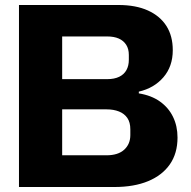

<svg xmlns="http://www.w3.org/2000/svg" viewBox="-20 -749 763 769"><path d="M56 0V-729H454Q524 -729 572.5 -707Q621 -685 646.5 -645Q672 -605 672 -548Q672 -483 634.5 -439.5Q597 -396 536 -382V-375Q586 -367 620.5 -342.5Q655 -318 673 -281Q691 -244 691 -198Q691 -135 660.5 -91Q630 -47 573.5 -23.5Q517 0 438 0ZM229 -127H406Q453 -127 477.5 -149.5Q502 -172 502 -208V-231Q502 -259 490 -276.5Q478 -294 456.5 -302.5Q435 -311 407 -311H213V-432H409Q438 -432 457.5 -441.5Q477 -451 486.5 -468.5Q496 -486 496 -509V-529Q496 -553 485.5 -569.5Q475 -586 456 -594.5Q437 -603 409 -603H229Z"/></svg>

Font: Hubot Sans Condensed ExtraLight
Style: Bold
Weight: 700
Version: Version 2.000